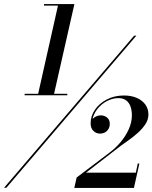

<svg xmlns="http://www.w3.org/2000/svg" viewBox="-37 -826 752 947"><path d="M-17 100 624.5 -650H635.5L-5.5 100ZM84.5 -356V-363.5H295V-356ZM329.5 101 341 49.5 501.5 -72Q531.5 -94 557 -124Q582.5 -154 598 -188.5Q613.5 -223 613.5 -257.5Q613.5 -280.5 607 -299.8Q600.5 -319 585.8 -330.5Q571 -342 546.5 -342Q523.5 -342 500.5 -332.2Q477.5 -322.5 458.8 -305Q440 -287.5 428.8 -265.2Q417.5 -243 417.5 -218H410.5Q410.5 -233 426 -245Q441.5 -257 460 -257Q477.5 -257 491 -246.2Q504.5 -235.5 504.5 -215.5Q504.5 -194 490.8 -180.5Q477 -167 456.5 -167Q437.5 -167 423.8 -180.2Q410 -193.5 410 -218Q410 -253.5 431.2 -284.8Q452.5 -316 490 -335.5Q527.5 -355 574 -355Q610.5 -355 637.5 -343.2Q664.5 -331.5 679.8 -310.5Q695 -289.5 695 -261Q695 -236 680 -213.2Q665 -190.5 642.2 -170.2Q619.5 -150 596.5 -133.8Q573.5 -117.5 557.5 -106L387.5 25.5H633L642.5 -19.5H650.5L623.5 101ZM149.5 -356 249 -798.5H180V-806H330L228 -356Z"/></svg>

Font: Bodoni Moda 18pt SemiBold
Style: Italic
Weight: 600
Italic angle: -13°
Designer: Owen Earl
Foundry: indestructible type
Version: Version 2.005